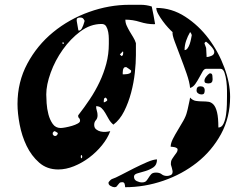

<svg xmlns="http://www.w3.org/2000/svg" viewBox="-20 -747 1040 801"><path d="M547 -517Q547 -485 542.5 -443.5Q538 -402 527 -360.5Q516 -319 498 -283Q480 -247 453 -227Q441 -237 433.5 -250.5Q426 -264 419 -276Q412 -288 403.5 -296Q395 -304 381 -304Q381 -294 384 -285Q387 -276 387 -266Q387 -253 380 -245.5Q373 -238 373 -226Q373 -214 381 -207.5Q389 -201 399.5 -198.5Q410 -196 421.5 -197Q433 -198 440 -200Q429 -170 405.5 -141Q382 -112 352 -89.5Q322 -67 288.5 -53.5Q255 -40 223 -40Q176 -40 143.5 -68.5Q111 -97 91 -138.5Q71 -180 62 -227.5Q53 -275 53 -313Q53 -405 94 -481.5Q135 -558 201.5 -612.5Q268 -667 351.5 -697Q435 -727 520 -727Q544 -727 567 -727Q590 -727 613 -720Q617 -702 620.5 -683.5Q624 -665 627 -647Q626 -646 623 -646Q594 -646 564 -655.5Q534 -665 503 -665Q503 -652 508.5 -640Q514 -628 521 -616Q528 -604 535.5 -592Q543 -580 547 -567ZM840 -460Q832 -460 825.5 -449Q819 -438 811.5 -424Q804 -410 795 -397Q786 -384 773 -380Q771 -404 758.5 -440Q746 -476 732.5 -511Q719 -546 708.5 -574.5Q698 -603 700 -613Q693 -619 681.5 -631.5Q670 -644 659 -659Q648 -674 640 -688.5Q632 -703 632 -714Q696 -714 752.5 -677.5Q809 -641 850.5 -585.5Q892 -530 916 -465Q940 -400 940 -343Q940 -257 902 -187.5Q864 -118 802 -69Q740 -20 661.5 7Q583 34 502 34Q502 28 500 20.5Q498 13 490 13Q482 13 478.5 16.5Q475 20 472.5 23.5Q470 27 467 30.5Q464 34 457 34Q451 34 441 28.5Q431 23 433 13Q434 11 439 6Q444 1 447 0Q460 -4 485.5 -17.5Q511 -31 539 -45Q567 -59 593.5 -70.5Q620 -82 635 -82Q635 -59 620 -49Q605 -39 587 -33.5Q569 -28 554 -24Q539 -20 539 -10Q539 3 550.5 8.5Q562 14 572 14Q585 14 590.5 7.5Q596 1 600.5 -6.5Q605 -14 611 -20.5Q617 -27 631 -27Q646 -27 654.5 -20Q663 -13 677 -13Q684 -13 692 -16.5Q700 -20 700 -30V-33Q700 -35 697 -46.5Q694 -58 693 -60V-67Q693 -76 697.5 -83Q702 -90 707 -97Q712 -104 716.5 -110Q721 -116 721 -124Q721 -127 717 -129.5Q713 -132 708 -133Q703 -134 698.5 -134.5Q694 -135 692 -135Q692 -149 701 -167Q710 -185 722 -204.5Q734 -224 745 -243.5Q756 -263 760 -280Q761 -283 763 -291.5Q765 -300 767 -310Q769 -320 771 -328.5Q773 -337 773 -340Q784 -328 797.5 -326Q811 -324 824 -324Q837 -324 849 -322.5Q861 -321 870.5 -311Q880 -301 885.5 -278.5Q891 -256 891 -215Q905 -215 912.5 -231Q920 -247 923 -268.5Q926 -290 926.5 -311Q927 -332 927 -343Q927 -349 927 -368Q927 -387 924.5 -407.5Q922 -428 916.5 -444Q911 -460 900 -460ZM313 -620Q318 -622 321.5 -628.5Q325 -635 327.5 -642Q330 -649 331.5 -654.5Q333 -660 333 -660Q329 -669 325 -671.5Q321 -674 314 -674Q309 -674 304.5 -672Q300 -670 300 -664V-660L307 -620ZM434 -564Q434 -571 434 -585Q434 -599 431.5 -613Q429 -627 423 -637Q417 -647 404 -647Q357 -647 315.5 -616Q274 -585 242 -540Q210 -495 191.5 -444Q173 -393 173 -353Q173 -340 174.5 -316.5Q176 -293 182 -270Q188 -247 200 -230Q212 -213 233 -213Q240 -213 253.5 -215.5Q267 -218 280.5 -222Q294 -226 304 -231.5Q314 -237 314 -243Q314 -251 310 -254Q306 -257 306 -263Q306 -266 307 -267Q332 -299 355 -333.5Q378 -368 395.5 -405Q413 -442 423.5 -481.5Q434 -521 434 -564ZM780 -600Q780 -602 777.5 -607Q775 -612 773 -613Q763 -596 756.5 -577Q750 -558 750 -538Q757 -538 762.5 -545.5Q768 -553 771.5 -563.5Q775 -574 777 -584.5Q779 -595 780 -600ZM874 -530Q874 -535 870 -541.5Q866 -548 860 -554.5Q854 -561 848.5 -566Q843 -571 840 -573Q838 -573 835.5 -570.5Q833 -568 833 -567Q833 -565 836.5 -556.5Q840 -548 840 -547L842 -509Q850 -509 862 -514Q874 -519 874 -530ZM247 -567Q247 -570 243 -570Q239 -570 240 -567Q241 -564 243.5 -564Q246 -564 247 -567ZM487 -513Q492 -515 493 -518.5Q494 -522 494 -527Q494 -531 493 -533L480 -520ZM527 -453Q525 -455 517.5 -460Q510 -465 507 -467H503Q499 -467 496.5 -463.5Q494 -460 493 -455Q492 -450 492 -445Q492 -440 492 -437Q494 -437 499.5 -437Q505 -437 511 -438Q517 -439 522 -441.5Q527 -444 527 -450ZM867 -416Q867 -399 850 -399Q845 -399 839 -400.5Q833 -402 833 -410Q833 -418 840 -427Q847 -436 853 -440Q854 -441 857 -441Q865 -441 866 -431.5Q867 -422 867 -416ZM834 -370Q834 -362 831.5 -357.5Q829 -353 820 -353Q813 -353 806.5 -357.5Q800 -362 800 -370Q800 -387 816 -387Q834 -387 834 -370ZM427 -333Q423 -339 420 -340Q415 -338 414 -334.5Q413 -331 413 -327V-320Q415 -320 420 -322.5Q425 -325 427 -327ZM213 -180Q218 -182 220 -187Q221 -187 221 -190Q221 -193 220 -193Q218 -195 213 -197.5Q208 -200 207 -200Q206 -200 203.5 -197.5Q201 -195 200 -193V-187Q202 -182 207 -180ZM320 -87Q323 -88 323 -93Q323 -98 320 -100Q317 -102 317 -93.5Q317 -85 320 -87Z"/></svg>

Font: Genkaimincho
Style: Regular
Weight: 800
Designer: Dr. Ken Lunde (project architect, glyph set definition & overall production); Masataka HATTORI \u670D \u90E8 \u6B63 \u8C
Foundry: Adobe Systems Incorporated
Version: Version 1.00